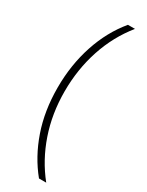

<svg xmlns="http://www.w3.org/2000/svg" viewBox="-228 -749 721 943"><g transform="rotate(30 133.0 -278.0)"><path d="M45 -275Q45 -404 82.5 -517Q120 -630 190 -714H230Q158 -625 121 -513Q84 -401 84 -276Q84 -150 122 -39.5Q160 71 230 158H189Q121 75 83 -34.5Q45 -144 45 -275Z"/></g></svg>

Font: Noto Sans Hebrew SemiCondensed ExtraLight
Style: Regular
Weight: 200
Width: 4
Designer: Monotype Design Team
Foundry: Monotype Imaging Inc.
Version: Version 2.004; ttfautohint (v1.8.4.7-5d5b)